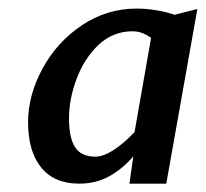

<svg xmlns="http://www.w3.org/2000/svg" viewBox="-20 -790 480 448"><path d="M164.5 -361.5Q106.5 -361.5 76 -399.2Q45.5 -437 45.5 -505Q45.5 -568 79.5 -630.5Q113 -692 171 -731Q229 -770 299.5 -770Q321 -770 345.2 -766Q369.5 -762 387 -755.5L440.5 -769L368 -361.5H282L291 -425Q266.5 -396.5 235.5 -379Q204.5 -361.5 164.5 -361.5ZM202.5 -424.5Q221 -424.5 244.5 -439.5Q268 -454.5 294 -482L332.5 -701.5Q312 -717 289 -717Q244 -717 210 -685.5Q176.5 -653.5 158.8 -606.2Q141 -559 141 -513Q141 -469 155 -446.8Q169 -424.5 202.5 -424.5Z"/></svg>

Font: Merriweather Sans Italic
Style: Regular
Weight: 400
Italic angle: -7.5°
Designer: Eben Sorkin
Foundry: Eben Sorkin
Version: Version 1.008; ttfautohint (v1.7.19-72a1) -l 8 -r 50 -G 200 